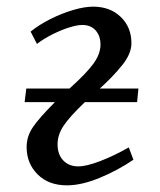

<svg xmlns="http://www.w3.org/2000/svg" viewBox="-20 -543 482 577"><path d="M392 -236H235Q189 -192 171 -165Q153 -138 153 -109Q153 -79 170 -61Q187 -43 215 -43Q240 -43 281.5 -59Q323 -75 367 -100L381 -63Q334 -31 279.5 -8.5Q225 14 181 14Q126 14 93 -19Q60 -52 60 -101Q60 -133 79 -161Q98 -189 145 -236H54L59 -277H189Q240 -323 261 -352Q282 -381 282 -409Q282 -435 267.5 -451.5Q253 -468 227 -468Q212 -468 188 -460.5Q164 -453 138 -440Q112 -427 91 -411L72 -448Q98 -469 132 -486Q166 -503 200 -513Q234 -523 260 -523Q311 -523 343 -492Q375 -461 375 -413Q375 -382 347.5 -347.5Q320 -313 280 -277H396Z"/></svg>

Font: Literata 36pt
Style: Italic
Weight: 400
Italic angle: -2°
Designer: Latin by Veronika Burian and Jose Scaglione. Greek by Irene Vlachou. Cyrillic by Vera Evstafieva
Foundry: TypeTogether
Version: Version 3.002